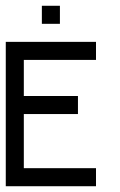

<svg xmlns="http://www.w3.org/2000/svg" viewBox="-20 -645 415 665"><path d="M0 -437.5V-500H62.5V-437.5ZM62.5 -437.5V-500H125V-437.5ZM125 -437.5V-500H187.5V-437.5ZM187.5 -437.5V-500H250V-437.5ZM250 -437.5V-500H312.5V-437.5ZM0 -375V-437.5H62.5V-375ZM0 -312.5V-375H62.5V-312.5ZM0 -250V-312.5H62.5V-250ZM0 -187.5V-250H62.5V-187.5ZM0 -125V-187.5H62.5V-125ZM0 -62.5V-125H62.5V-62.5ZM0 0V-62.5H62.5V0ZM62.5 0V-62.5H125V0ZM125 0V-62.5H187.5V0ZM187.5 0V-62.5H250V0ZM250 0V-62.5H312.5V0ZM62.5 -250V-312.5H125V-250ZM125 -250V-312.5H187.5V-250ZM187.5 -250V-312.5H250V-250ZM125 -562.5V-625H187.5V-562.5Z"/></svg>

Font: AprilSans
Style: Regular
Weight: 400
Designer: typesprite
Version: Version 1.001;PS 001.001;hotconv 1.0.88;makeotf.lib2.5.64775